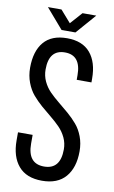

<svg xmlns="http://www.w3.org/2000/svg" viewBox="-94 -891 560 947"><g transform="rotate(10 186.0 -417.5)"><path d="M66.9 -841.8H134.8L187 -782.2L240.2 -841.8H309.1L222.2 -742.2H152.8ZM187 -707Q264.6 -707 303.7 -660.6Q342.8 -614.3 342.8 -532.2V-513.2H269V-536.1Q269 -636.2 189 -636.2Q108.9 -636.2 108.9 -537.1Q108.9 -505.4 121.8 -477.8Q134.8 -450.2 155.5 -429.2Q176.3 -408.2 201.4 -387.9Q226.6 -367.7 251.7 -345.9Q276.9 -324.2 297.6 -300Q318.4 -275.9 331.3 -241.9Q344.2 -208 344.2 -168Q344.2 -86.4 304.2 -39.8Q264.2 6.8 186 6.8Q107.9 6.8 68.4 -39.6Q28.8 -85.9 28.8 -168V-208H102.1V-164.1Q102.1 -64 184.1 -64Q266.1 -64 266.1 -164.1Q266.1 -195.3 253.2 -222.7Q240.2 -250 219.7 -271Q199.2 -292 174.1 -312.3Q148.9 -332.5 124 -354.2Q99.1 -376 78.6 -400.1Q58.1 -424.3 45.2 -458.3Q32.2 -492.2 32.2 -532.2Q32.2 -615.2 71 -661.1Q109.9 -707 187 -707Z"/></g></svg>

Font: Bebas Neue Regular
Style: Regular
Weight: 400
Designer: Ryoichi Tsunekawa
Foundry: Ryoichi Tsunekawa
Version: Version 001.003